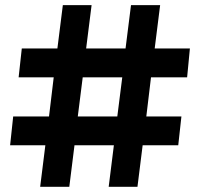

<svg xmlns="http://www.w3.org/2000/svg" viewBox="-20 -720 772 740"><path d="M279.8 -271H432.1L451.2 -421.9H298.8ZM19 -160.2 30.8 -271H168.9L187 -421.9H51.8L64 -533.2H201.2L222.2 -700.2H333L312 -533.2H463.9L484.9 -700.2H597.2L576.2 -533.2H711.9L701.2 -421.9H562L543.9 -271H679.2L667 -160.2H529.8L509.8 0H398.9L418.9 -160.2H267.1L247.1 0H134.8L154.8 -160.2Z"/></svg>

Font: TruenoSBd
Style: Demi
Weight: 600
Designer: Julieta Ulanovsky
Foundry: Julieta Ulanovsky
Version: Version 3.001b